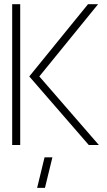

<svg xmlns="http://www.w3.org/2000/svg" viewBox="-20 -704 519 932"><path d="M160.2 208 196.3 59.6H234.4L198.2 208ZM39.1 0V-683.6H78.1V0ZM122.1 -333 407.2 -683.6H456.1L170.9 -333L460 0H411.1Z"/></svg>

Font: Post No Bills Colombo Light
Style: Regular
Weight: 300
Designer: Kosala Senevirathne, Siva Puranthara, Lasantha Premarathna, Tharique Azeez
Foundry: Mooniak
Version: Version 1.220 ; ttfautohint (v1.6)